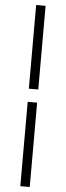

<svg xmlns="http://www.w3.org/2000/svg" viewBox="-70 -867 405 1177"><g transform="rotate(5 132.5 -278.5)"><path d="M103 -321H161V-836H103ZM103 279H161V-240H103Z"/></g></svg>

Font: Noto Sans HK DemiLight
Style: Regular
Weight: 350
Designer: Ryoko NISHIZUKA 西塚涼子 (kana, bopomofo & ideographs); Paul D. Hunt (Latin, Greek & Cyrillic); Sandoll Communications 산돌커뮤니
Foundry: Adobe
Version: Version 2.004;hotconv 1.0.118;makeotfexe 2.5.65603